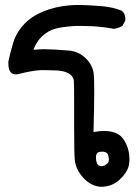

<svg xmlns="http://www.w3.org/2000/svg" viewBox="-20 -563 540 751"><path d="M345.7 -46.4Q367.2 -50.8 386.2 -50.8Q399.4 -50.8 411.1 -48.8Q445.8 -42.5 461.4 -20.5Q476.1 -0.5 482.4 25.4Q486.3 42 486.3 59.1Q486.3 68.8 484.9 79.1Q481 108.4 448.2 139.2Q418 167.5 376.5 167.5Q370.6 167.5 367.2 167Q331.1 161.6 303.2 129.4Q275.9 98.1 272.5 62.5Q270 34.2 270 -62.5V-153.3Q270 -228 269 -244.6Q267.6 -269.5 237.8 -280.8Q222.2 -286.6 198.7 -287.6Q175.3 -288.6 160.6 -288.6Q146 -288.6 138.7 -288.6Q111.3 -288.1 48.3 -272.5Q44.9 -272 41.5 -272Q30.3 -272 22.9 -279.3Q12.7 -289.6 12.7 -314.9Q12.7 -320.3 12.7 -321.8Q20.5 -359.4 31.7 -396Q44.4 -438.5 78.1 -472.2Q101.6 -495.6 131.8 -510.3Q167.5 -527.8 211.4 -536.6Q248.5 -543.5 286.1 -543.5Q292.5 -543.5 299.3 -543.5Q342.3 -542 380.9 -538.6Q420.9 -535.2 457.5 -520.5L458.5 -519Q470.2 -507.8 470.2 -490.2Q470.2 -486.8 469.7 -481.9L459 -462.4L457 -460.9Q442.9 -452.6 425.8 -450.2Q383.8 -458 341.3 -460.4Q310.5 -461.4 295.4 -461.7Q280.3 -461.9 261.2 -460.4Q224.1 -458 196.5 -450.7Q168.9 -443.4 145 -421.4Q124.5 -402.8 110.4 -368.2Q135.7 -370.6 152.3 -370.6Q186 -370.6 249.5 -365.2Q288.6 -361.8 316.9 -333.5Q342.8 -307.6 346.7 -273.4Q348.6 -258.3 348.6 -204.8Q348.6 -151.4 345.7 -46.4ZM405.8 61Q405.8 54.7 404.1 47.4Q402.3 40 398.4 36.1Q392.6 30.3 379.4 30.3Q366.2 30.3 360.4 35.6Q355.5 41 355.5 51.8Q355.5 84.5 373.5 86.9Q375 86.9 376.2 86.9Q377.4 86.9 379.4 86.9Q384.3 86.4 391.6 83L401.9 75.2Q405.8 69.8 405.8 61Z"/></svg>

Font: Bakudai
Style: Bold
Weight: 700
Version: Version 1.48